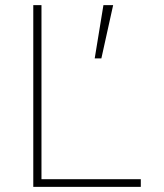

<svg xmlns="http://www.w3.org/2000/svg" viewBox="-20 -730 640 750"><path d="M110 0V-710H142V-30H530V0ZM350 -502 384 -710H422L376 -502Z"/></svg>

Font: Geist Mono Thin
Style: Regular
Weight: 100
Monospace: yes
Designer: Basement.studio, Andrés Briganti, Mateo Zaragoza
Foundry: Basement.studio, Vercel, Andrés Briganti, Guido Ferreyra, Mateo Zaragoza
Version: Version 1.500; ttfautohint (v1.8.4.7-5d5b)